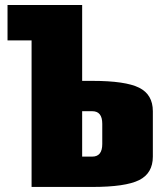

<svg xmlns="http://www.w3.org/2000/svg" viewBox="-20 -740 640 760"><path d="M305.2 -120.1H345.2Q384.8 -120.1 384.8 -169.9V-250Q384.8 -299.8 345.2 -299.8H305.2ZM305.2 -720.2V-419.9H345.2Q476.6 -419.9 530.8 -392.8Q585 -365.7 585 -299.8V-120.1Q585 -54.2 530.8 -27.1Q476.6 0 345.2 0H105V-580.1H9.8V-720.2Z"/></svg>

Font: Mikodacs
Style: Regular
Weight: 400
Designer: gluk (gluksza@wp.pl)
Foundry: gluk (gluksza@wp.pl)
Version: Version 0.28